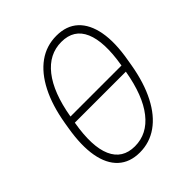

<svg xmlns="http://www.w3.org/2000/svg" viewBox="-204 -870 1011 1011"><g transform="rotate(-45 302.0 -364.0)"><path d="M255.4 9.3Q181.6 9.3 135.7 -32.7Q89.8 -74.7 75.4 -154.5Q61 -234.4 80.1 -347.7L85.4 -379.9Q104.5 -492.7 145.3 -572.5Q186 -652.3 245.1 -694.6Q304.2 -736.8 378.9 -736.8Q453.6 -736.8 499.3 -694.6Q544.9 -652.3 559.6 -572.8Q574.2 -493.2 554.2 -379.9L548.8 -347.7Q529.3 -233.9 488 -154.1Q446.8 -74.2 387.7 -32.5Q328.6 9.3 255.4 9.3ZM259.8 -32.2Q352.1 -32.2 414.8 -112.1Q477.5 -191.9 503.4 -342.3L510.7 -385.3Q536.1 -535.6 501.7 -615.5Q467.3 -695.3 374.5 -695.3Q282.2 -695.3 219.5 -615.5Q156.7 -535.6 130.9 -385.3L123.5 -342.3Q97.7 -190.9 132.8 -111.6Q168 -32.2 259.8 -32.2ZM108.4 -344.2 114.7 -383.3H526.9L520.5 -344.2Z"/></g></svg>

Font: Inter ExtraLight
Style: Italic
Weight: 250
Italic angle: -9.3988°
Designer: Rasmus Andersson
Foundry: rsms
Version: Version 4.001;git-66647c0bb